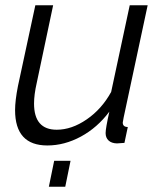

<svg xmlns="http://www.w3.org/2000/svg" viewBox="-20 -541 609 727"><path d="M37.1 -124Q37.1 -159.7 47.9 -214.8L113.8 -521H181.2L119.1 -227.1Q108.9 -182.6 108.9 -148.9Q108.9 -49.8 194.8 -49.8Q251.5 -49.8 308.3 -88.9Q365.2 -127.9 400.9 -192.9L471.2 -521H539.1L448.2 -96.2Q447.8 -92.3 446.3 -85.4Q444.8 -78.6 444.8 -77.1Q444.8 -60.1 463.9 -60.1L451.2 0Q424.3 2 422.9 2Q402.3 1.5 391.1 -9Q379.9 -19.5 379.9 -37.1Q379.9 -54.7 394 -118.2Q348.6 -57.6 286.4 -23.9Q224.1 9.8 159.2 9.8Q37.1 9.8 37.1 -124ZM165 166 185.1 67.9H247.1L227.1 166Z"/></svg>

Font: Rawline
Style: Italic
Weight: 400
Italic angle: -12°
Designer: Matt McInerney, Pablo Impallari, Rodrigo Fuenzalida
Foundry: Matt McInerney, Pablo Impallari, Rodrigo Fuenzalida
Version: Version 4.020;PS 004.020;hotconv 1.0.88;makeotf.lib2.5.64775